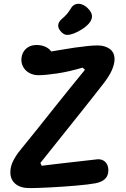

<svg xmlns="http://www.w3.org/2000/svg" viewBox="-20 -976 660 1005"><path d="M34.2 -74.2Q34.2 -104.7 49 -133.9Q63.8 -163.1 86.3 -190.5Q166.6 -288.8 272.1 -422.1Q356 -527.1 424.8 -610.9L411.7 -622Q341.5 -600.8 279.7 -591.7Q217.9 -582.5 182.3 -582.4Q154.8 -582.4 134.3 -593.6Q113.8 -604.8 102.9 -623.2Q91.9 -641.5 91.9 -662.3Q91.9 -682.8 100.8 -700.6Q109.8 -718.4 127.8 -729.4Q145.8 -740.4 171.9 -740.4Q195.6 -740.4 215.2 -732.2Q234.8 -723.9 246.1 -709.3Q257.4 -694.8 257.4 -676.5L222.4 -702.3Q252.1 -707.2 290.5 -713.8Q329 -720.3 370.2 -726.6Q409.2 -732 438.8 -735.1Q468.5 -738.2 490.4 -738.2Q528.9 -738.2 554.2 -720.1Q579.6 -701.9 579.6 -665.7Q579.6 -641.2 565.8 -609.2Q552 -577.2 518.8 -534.9Q494.2 -503.1 465.7 -467.1Q437.2 -431.1 406.2 -392.1Q274.1 -225.8 191.4 -123.1L198.2 -108.3Q227.4 -111.8 257 -115.5Q286.7 -119.1 316 -122.4Q450.6 -137.8 490.3 -142.2Q507.2 -143.3 520.2 -136.3Q533.2 -129.2 540.2 -115.9Q547.2 -102.5 547.2 -84.8Q547.2 -55.9 529.6 -39.3Q511.9 -22.8 479.9 -16.7Q447.4 -10.4 379.3 -4.5Q311.2 1.5 241.8 5Q172.4 8.6 134.3 8.6Q87.4 8.6 60.8 -13.6Q34.2 -35.8 34.2 -74.2ZM367.3 -801.1Q388.8 -809.5 410.5 -823.7Q432.3 -837.8 446.1 -853.9Q462.7 -873.8 461.5 -893Q460.2 -912.3 438.9 -933.5Q424.2 -947.8 407.3 -953.4Q390.5 -959 375.1 -953.5Q359.7 -948 350.1 -930.5Q341.2 -915 329.3 -901.5Q317.4 -888 303.7 -876.9Q285.1 -861.1 284.6 -843Q284.2 -824.9 301.6 -807.8Q316.4 -793 332.2 -793.3Q348.1 -793.6 367.3 -801.1Z"/></svg>

Font: Monaspace Radon Var
Style: Regular
Weight: 400
Designer: Riley Cran and the Lettermatic Team
Version: Version 1.000 (Monaspace Radon Var)